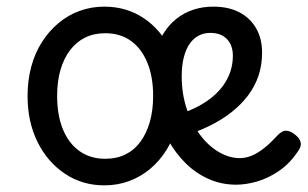

<svg xmlns="http://www.w3.org/2000/svg" viewBox="-20 -539 926 578"><path d="M294 19Q228 19 175.5 -16Q123 -51 93 -111.5Q63 -172 63 -250Q63 -297 74 -338Q85 -379 106 -412Q127 -445 155.5 -469Q184 -493 219 -506Q254 -519 294 -519Q361 -519 412.5 -484.5Q464 -450 494 -389Q524 -328 524 -250Q524 -203 513 -162Q502 -121 481.5 -88Q461 -55 432.5 -31Q404 -7 369 6Q334 19 294 19ZM297 -61Q331 -61 357.5 -74Q384 -87 402.5 -112Q421 -137 431 -172Q441 -207 441 -250Q441 -308 423.5 -350.5Q406 -393 374 -416Q342 -439 297 -439Q263 -439 236.5 -426Q210 -413 191 -388Q172 -363 162 -328.5Q152 -294 152 -250Q152 -192 169.5 -149.5Q187 -107 219.5 -84Q252 -61 297 -61ZM691 17Q647 17 608.5 0Q570 -17 539 -47.5Q508 -78 485.5 -119Q463 -160 451 -208.5Q439 -257 439 -309Q439 -347 447.5 -379.5Q456 -412 472 -438Q488 -464 510.5 -482Q533 -500 561 -509.5Q589 -519 622 -519Q668 -519 700.5 -502Q733 -485 751 -454Q769 -423 769 -380Q769 -344 758.5 -312Q748 -280 727 -252Q706 -224 676 -200.5Q646 -177 607.5 -158.5Q569 -140 522 -126L508 -191Q540 -201 567 -214Q594 -227 615.5 -244Q637 -261 651.5 -281Q666 -301 673.5 -323.5Q681 -346 681 -371Q681 -403 663 -421.5Q645 -440 613 -440Q594 -440 578.5 -432Q563 -424 551.5 -408Q540 -392 533.5 -367Q527 -342 527 -309Q527 -257 542 -212Q557 -167 582 -133.5Q607 -100 638.5 -81.5Q670 -63 702 -63Q720 -63 738 -70.5Q756 -78 775 -93Q794 -108 814 -130Q829 -146 841.5 -145.5Q854 -145 868 -134Q882 -123 885 -111Q888 -99 878 -85Q853 -47 820 -24.5Q787 -2 753.5 7.5Q720 17 691 17Z"/></svg>

Font: Playwrite ES Deco
Style: Regular
Weight: 400
Designer: Veronika Burian, José Scaglione
Foundry: TypeTogether
Version: Version 1.002